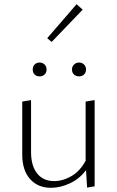

<svg xmlns="http://www.w3.org/2000/svg" viewBox="-20 -891 556 915"><path d="M431 -414V-3L395 3L390 -80Q359 -39 313.5 -17.5Q268 4 223 4Q160 4 123 -38Q86 -80 86 -154V-407L128 -414V-166Q128 -101 157 -64.5Q186 -28 238 -28Q280 -28 321 -52Q362 -76 388 -125V-407ZM136 -560Q136 -574 145 -583.5Q154 -593 169 -593Q183 -593 192.5 -583.5Q202 -574 202 -560Q202 -545 192.5 -536Q183 -527 169 -527Q154 -527 145 -536Q136 -545 136 -560ZM323 -560Q323 -574 333 -583.5Q343 -593 357 -593Q371 -593 380.5 -583.5Q390 -574 390 -560Q390 -545 380.5 -536Q371 -527 357 -527Q342 -527 332.5 -536Q323 -545 323 -560ZM205 -709 345 -871 374 -845 226 -691Z"/></svg>

Font: Ysabeau Light
Style: Regular
Weight: 300
Designer: Christian Thalmann (Catharsis Fonts)
Version: Version 0.003